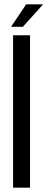

<svg xmlns="http://www.w3.org/2000/svg" viewBox="-20 -862 218 882"><path d="M100 -842 31 -739H85L178 -842ZM40 -700V0H118V-700Z"/></svg>

Font: SVN-Bebas Neue
Style: Regular
Weight: 400
Designer: Ryoichi Tsunekawa
Foundry: Ryoichi Tsunekawa
Version: Version 001.003